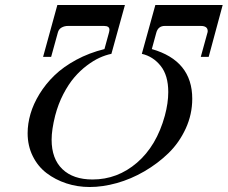

<svg xmlns="http://www.w3.org/2000/svg" viewBox="-20 -731 913 770"><path d="M351.1 -11.2Q451.2 -11.2 529.5 -78.6Q607.9 -146 641.1 -267.1Q654.8 -317.9 654.8 -361.8Q654.8 -428.7 624.3 -466.8Q593.8 -504.9 548.8 -515.1L603 -710.9H873L816.9 -502.9H785.2L812 -600.1Q812 -600.6 812.5 -601.8Q813 -603 813 -606Q813 -627 785.2 -627H641.1Q614.3 -627 606.9 -600.1L588.9 -534.2Q751 -487.8 751 -335Q751 -272.5 724.9 -215.6Q698.7 -158.7 655.8 -116.9Q612.8 -75.2 559.1 -43.9Q505.4 -12.7 448.5 3.2Q391.6 19 339.8 19Q290.5 19 246.1 4.4Q201.7 -10.3 166.7 -36.9Q131.8 -63.5 111.3 -105Q90.8 -146.5 90.8 -196.8Q90.8 -234.9 102.3 -274.4Q113.8 -314 138.4 -354.2Q163.1 -394.5 198.5 -428.7Q233.9 -462.9 285.6 -491Q337.4 -519 398.9 -534.2L417 -600.1Q418.9 -607.9 418.9 -611.8Q418.9 -627 397 -627H252.9Q238.3 -627 226.8 -620.4Q215.3 -613.8 211.9 -600.1L185.1 -502.9H152.8L210 -710.9H481L426.8 -515.1Q403.3 -510.3 379.2 -499.3Q355 -488.3 328.1 -468Q301.3 -447.8 278.1 -420.7Q254.9 -393.6 234.1 -353.8Q213.4 -314 201.2 -267.1Q187 -210.4 187 -170.9Q187 -94.2 230.2 -52.7Q273.4 -11.2 351.1 -11.2Z"/></svg>

Font: Flanker Steampunk
Style: Italic
Weight: 400
Italic angle: -12°
Designer: Alexey Kryukov, Leonardo Di Lena
Foundry: Alexey Kryukov, Leonardo Di Lena
Version: 1.210